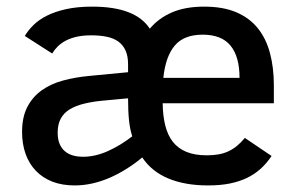

<svg xmlns="http://www.w3.org/2000/svg" viewBox="-20 -547 897 582"><path d="M206.1 15.1Q168.5 15.1 138.9 3.7Q109.4 -7.8 88.9 -29.1Q68.4 -50.3 57.6 -80.3Q46.9 -110.4 46.9 -147Q46.9 -192.4 63 -223.1Q79.1 -253.9 106.7 -273.4Q134.3 -293 171.4 -303Q208.5 -313 251 -316.9L368.2 -328.1V-352.1Q368.2 -377 360.6 -393.8Q353 -410.6 338.9 -420.9Q324.7 -431.2 304 -435.5Q283.2 -439.9 256.8 -439.9Q230.5 -439.9 211.2 -435.3Q191.9 -430.7 177.7 -422.9Q163.6 -415 154.1 -405.3Q144.5 -395.5 138.2 -384.8L55.2 -438Q64.9 -454.6 81.1 -470.7Q97.2 -486.8 121.8 -499.3Q146.5 -511.7 180.4 -519.3Q214.4 -526.9 259.8 -526.9Q390.6 -526.9 434.1 -460Q460.4 -491.7 501 -509.3Q541.5 -526.9 599.1 -526.9Q656.2 -526.9 696.3 -509.8Q736.3 -492.7 761.5 -461.4Q786.6 -430.2 798.3 -386.2Q810.1 -342.3 810.1 -289.1V-233.9H473.1Q473.6 -195.8 481 -166.5Q488.3 -137.2 503.9 -117.2Q519.5 -97.2 544.9 -86.7Q570.3 -76.2 606.9 -76.2Q626.5 -76.2 642.6 -79.1Q658.7 -82 672.4 -88.4Q686 -94.7 698.2 -104.7Q710.4 -114.7 722.2 -128.9L803.2 -74.2Q788.6 -52.2 770.3 -35.6Q752 -19 728.8 -7.8Q705.6 3.4 676.5 9.3Q647.5 15.1 610.8 15.1Q541 15.1 490.5 -5.9Q439.9 -26.9 411.1 -69.8Q389.2 -51.3 364.7 -35.9Q340.3 -20.5 314.5 -9Q288.6 2.4 261.2 8.8Q233.9 15.1 206.1 15.1ZM231.9 -71.8Q268.1 -71.8 306.2 -88.6Q344.2 -105.5 380.9 -133.8Q374 -154.3 371.1 -181.9Q368.2 -209.5 368.2 -249L294.9 -242.2Q261.7 -239.3 235.6 -232.9Q209.5 -226.6 191.4 -215.6Q173.3 -204.6 164.1 -187.3Q154.8 -169.9 154.8 -145Q154.8 -125.5 160.4 -111.6Q166 -97.7 176.3 -88.9Q186.5 -80.1 200.7 -75.9Q214.8 -71.8 231.9 -71.8ZM706.1 -311Q706.1 -375 679 -408.4Q651.9 -441.9 594.2 -441.9Q537.6 -441.9 509.8 -408.9Q481.9 -376 475.1 -311Z"/></svg>

Font: Lorenzo Sans Medium
Style: Regular
Weight: 500
Foundry: Intel Corporation
Version: Version 1.00; ttfautohint (v1.5)